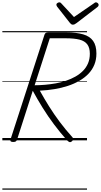

<svg xmlns="http://www.w3.org/2000/svg" viewBox="-20 -1195 860 1635"><path d="M92 14Q79 14 72.5 9.5Q66 5 69 -6L359 -900Q363 -910 369.5 -914.5Q376 -919 392 -919H545Q631 -919 688 -902.5Q745 -886 773 -846.5Q801 -807 801 -739Q801 -687 783.5 -644Q766 -601 733.5 -567Q701 -533 656 -507Q611 -481 557.5 -463.5Q504 -446 443.5 -436Q383 -426 319 -423Q356 -356 398 -289Q440 -222 489 -156.5Q538 -91 596 -27Q603 -20 604 -11.5Q605 -3 592 9Q580 18 571 14.5Q562 11 551 0Q493 -65 440.5 -135Q388 -205 343 -277.5Q298 -350 259 -422L125 -5Q121 5 114.5 9.5Q108 14 92 14ZM275 -469Q318 -469 363.5 -473Q409 -477 454.5 -485Q500 -493 542.5 -507.5Q585 -522 621.5 -542.5Q658 -563 686 -591Q714 -619 729.5 -655.5Q745 -692 745 -737Q745 -788 723.5 -817Q702 -846 657 -857.5Q612 -869 540 -869H404ZM797 -1175Q806 -1175 813 -1168Q820 -1161 820 -1154Q820 -1148 818 -1144Q816 -1140 811 -1136L631 -998Q622 -991 615 -988Q608 -985 600 -985Q593 -985 587.5 -988.5Q582 -992 576 -999L466 -1139Q463 -1144 461.5 -1148Q460 -1152 460 -1155Q460 -1164 469 -1169.5Q478 -1175 485 -1175Q492 -1175 495.5 -1172Q499 -1169 503 -1165L610 -1050L776 -1164Q784 -1170 788 -1172.5Q792 -1175 797 -1175ZM0 410H721V420H0ZM0 -20H721V0H0ZM0 -505H721V-500H0ZM0 -930H721V-920H0Z"/></svg>

Font: Playwrite DE LA Guides
Style: Regular
Weight: 400
Designer: Veronika Burian, José Scaglione
Foundry: TypeTogether
Version: Version 1.003